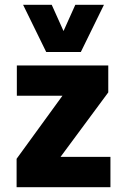

<svg xmlns="http://www.w3.org/2000/svg" viewBox="-20 -778 514 798"><path d="M49 0V-118L270 -422L264 -380H50V-506H430V-394L205 -90L212 -126H439V0ZM172 -562 76 -758H195L244 -649L293 -758H412L316 -562Z"/></svg>

Font: Nunito Sans 7pt Condensed Black
Style: Regular
Weight: 900
Width: 3
Designer: Vernon Adams
Foundry: Vernon Adams
Version: Version 3.101;gftools[0.9.27]